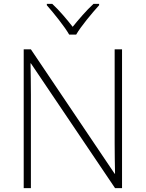

<svg xmlns="http://www.w3.org/2000/svg" viewBox="-20 -968 751 988"><path d="M336 -790H372C396 -832 453 -900 490 -941V-948H461C424 -914 384 -867 354 -830C325 -867 286 -914 249 -948H221V-941C257 -900 312 -832 336 -790ZM608 0V-714H570V-231C570 -181 571 -120 572 -74H570L139 -714H102V0H139V-481C139 -538 138 -587 137 -642H139L572 0Z"/></svg>

Font: Noto Sans Sinhala ExtraLight
Style: Regular
Weight: 200
Designer: Jelle Bosma - Monotype Design Team
Foundry: Monotype Imaging Inc.
Version: Version 2.006